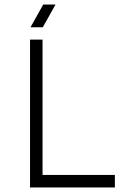

<svg xmlns="http://www.w3.org/2000/svg" viewBox="-20 -824 575 844"><path d="M112 0H485V-55H167V-650H112ZM114 -704H168L224 -804H170Z"/></svg>

Font: Grotesk 01 Extrafine
Style: Bold
Weight: 400
Designer: Frank Adebiaye, contributions by Jérémy Landes, Ariel Martín Pérez
Foundry: Velvetyne Type Foundry
Version: Version 3.000;Glyphs 3.1.2 (3150)